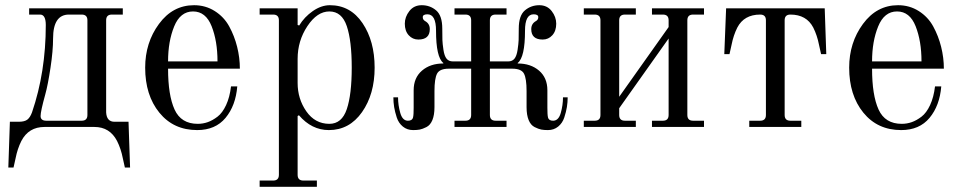

<svg xmlns="http://www.w3.org/2000/svg" viewBox="-20 -488 3696 738"><path d="M12 156 18 -20H52Q75 -20 85.5 -28.5Q96 -37 103 -56Q156 -211 156 -392Q156 -432 134 -432H92V-456H452V-432H410Q388 -432 388 -410V-56Q390 -20 420 -20H474L480 156H460L452 120Q445 84 430 54Q402 0 343 0H151Q90 0 62 54Q47 84 40 120L32 156ZM136 -42Q136 -24 158 -24H294Q316 -24 316 -46V-410Q316 -432 294 -432H245Q184 -432 184 -340Q184 -293 174 -227Q164 -161 154 -125Q136 -60 136 -42Z M626 -252H816Q816 -330 793.5 -387Q771 -444 722 -444Q673 -444 649.5 -386.5Q626 -329 626 -252ZM738 12Q647 12 592.5 -55Q538 -122 538 -228Q538 -324 591 -396Q644 -468 726 -468Q770 -468 805.5 -445.5Q841 -423 861 -386.5Q881 -350 891.5 -308Q902 -266 902 -224H626Q626 -122 651 -67Q676 -12 740 -12Q760 -12 778.5 -18.5Q797 -25 816 -39.5Q835 -54 849 -84Q863 -114 868 -156H892Q886 -82 847 -35Q808 12 738 12Z M1246 -12Q1294 -12 1313 -68.5Q1332 -125 1332 -228Q1332 -331 1313 -387.5Q1294 -444 1246 -444Q1199 -444 1161.5 -387.5Q1124 -331 1124 -262V-169Q1124 -108 1157.5 -60Q1191 -12 1246 -12ZM978 230V206H1030Q1052 206 1052 184V-410Q1052 -432 1030 -432H978V-456H1124V-392L1130 -390Q1150 -423 1182.5 -445.5Q1215 -468 1248 -468Q1327 -468 1373.5 -399Q1420 -330 1420 -228Q1420 -126 1371.5 -57Q1323 12 1244 12Q1178 12 1129 -45L1124 -42V184Q1124 206 1146 206H1198V230Z M1727 0V-24H1769Q1791 -24 1791 -46V-224H1705Q1670 -224 1660 -205Q1650 -186 1650 -138V-76Q1650 -46 1642 -26.5Q1634 -7 1619 0.5Q1604 8 1593.5 10Q1583 12 1568 12Q1545 12 1528.5 -1.5Q1512 -15 1505 -36.5Q1498 -58 1495 -76.5Q1492 -95 1492 -114H1510Q1510 -84 1518.5 -54Q1527 -24 1548 -24Q1556 -24 1561 -27Q1566 -30 1567.5 -36Q1569 -42 1569.5 -51.5Q1570 -61 1570 -74V-141Q1570 -189 1602 -216.5Q1634 -244 1684 -244V-246Q1656 -268 1656 -370Q1656 -433 1623 -433Q1605 -433 1605 -422Q1605 -412 1614 -407Q1632 -397 1632 -376Q1632 -336 1588 -336Q1566 -336 1551 -352.5Q1536 -369 1536 -397Q1536 -423 1553.5 -445.5Q1571 -468 1601 -468Q1633 -468 1656.5 -448Q1680 -428 1680 -378Q1680 -348 1680.5 -334Q1681 -320 1684.5 -296.5Q1688 -273 1696.5 -262.5Q1705 -252 1720 -252H1791V-410Q1791 -432 1769 -432H1727V-456H1927V-432H1885Q1863 -432 1863 -410V-252H1934Q1949 -252 1957.5 -262.5Q1966 -273 1969.5 -296.5Q1973 -320 1973.5 -334Q1974 -348 1974 -378Q1974 -428 1997.5 -448Q2021 -468 2053 -468Q2083 -468 2100.5 -445.5Q2118 -423 2118 -397Q2118 -369 2103 -352.5Q2088 -336 2066 -336Q2022 -336 2022 -376Q2022 -397 2040 -407Q2049 -412 2049 -422Q2049 -433 2031 -433Q1998 -433 1998 -370Q1998 -268 1970 -246V-244Q2020 -244 2052 -216.5Q2084 -189 2084 -141V-74Q2084 -61 2084.5 -51.5Q2085 -42 2086.5 -36Q2088 -30 2093 -27Q2098 -24 2106 -24Q2127 -24 2135.5 -54Q2144 -84 2144 -114H2162Q2162 -95 2159 -76.5Q2156 -58 2149 -36.5Q2142 -15 2125.5 -1.5Q2109 12 2086 12Q2071 12 2060.5 10Q2050 8 2035 0.5Q2020 -7 2012 -26.5Q2004 -46 2004 -76V-138Q2004 -186 1994 -205Q1984 -224 1949 -224H1863V-46Q1863 -24 1885 -24H1927V0Z M2224 0V-24H2266Q2288 -24 2288 -46V-410Q2288 -432 2266 -432H2224V-456H2424V-432H2382Q2360 -432 2360 -410V-116L2550 -384V-410Q2550 -432 2528 -432H2486V-456H2686V-432H2644Q2622 -432 2622 -410V-46Q2622 -24 2644 -24H2686V0H2486V-24H2528Q2550 -24 2550 -46V-340L2360 -72V-46Q2360 -24 2382 -24H2424V0Z M2860 0V-24H2902Q2924 -24 2924 -46V-410Q2924 -432 2902 -432Q2840 -432 2814 -382Q2799 -352 2792 -316L2784 -280H2764L2771 -456H3150L3156 -280H3136L3128 -316Q3121 -352 3106 -382Q3080 -432 3018 -432Q2996 -432 2996 -410V-46Q2996 -24 3018 -24H3060V0Z M3332 -252H3522Q3522 -330 3499.5 -387Q3477 -444 3428 -444Q3379 -444 3355.5 -386.5Q3332 -329 3332 -252ZM3444 12Q3353 12 3298.5 -55Q3244 -122 3244 -228Q3244 -324 3297 -396Q3350 -468 3432 -468Q3476 -468 3511.5 -445.5Q3547 -423 3567 -386.5Q3587 -350 3597.5 -308Q3608 -266 3608 -224H3332Q3332 -122 3357 -67Q3382 -12 3446 -12Q3466 -12 3484.5 -18.5Q3503 -25 3522 -39.5Q3541 -54 3555 -84Q3569 -114 3574 -156H3598Q3592 -82 3553 -35Q3514 12 3444 12Z"/></svg>

Font: Old Standard TT
Style: Regular
Weight: 400
Designer: Alexey Kryukov <alexios@thessalonica.org.ru>
Version: Version 1.0